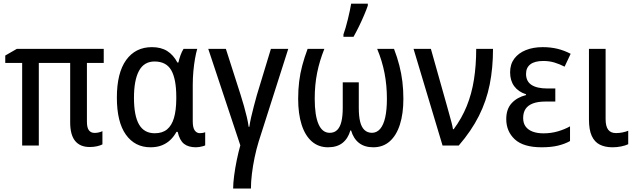

<svg xmlns="http://www.w3.org/2000/svg" viewBox="-20 -811 3538 1070"><path d="M507.3 -70.3Q519 -70.3 530.5 -73Q542 -75.7 550.8 -80.1V-6.3Q540 -0.5 521.2 3.9Q502.4 8.3 480 8.3Q426.3 8.3 398.7 -25.6Q371.1 -59.6 371.1 -128.9V-460.4H196.3V0H103.5V-460.4H9.3V-501.5L73.7 -538.6H558.1V-460.4H464.4V-132.8Q464.4 -99.1 475.6 -84.7Q486.8 -70.3 507.3 -70.3Z M842.3 -68.4Q884.8 -68.4 910.9 -89.8Q937 -111.3 949.5 -153.6Q961.9 -195.8 962.4 -258.8V-271Q962.4 -370.1 934.6 -419.2Q906.7 -468.3 841.3 -468.3Q782.7 -468.3 754.6 -416.3Q726.6 -364.3 726.6 -266.1Q726.6 -166 754.9 -117.2Q783.2 -68.4 842.3 -68.4ZM818.8 9.8Q731.9 9.8 681.6 -60.5Q631.3 -130.9 631.3 -267.1Q631.3 -404.8 683.1 -476.6Q734.9 -548.3 826.7 -548.3Q877.4 -548.3 911.9 -526.6Q946.3 -504.9 968.8 -462.4H974.1Q978.5 -481.9 985.8 -502.7Q993.2 -523.4 1002.9 -538.6H1079.1Q1072.3 -515.6 1066.7 -483.4Q1061 -451.2 1057.6 -413.6Q1054.2 -376 1054.2 -337.4V-134.8Q1054.2 -99.6 1065.2 -84.2Q1076.2 -68.8 1093.8 -68.8Q1101.6 -68.8 1109.9 -70.3Q1118.2 -71.8 1123.5 -74.2V-1Q1119.6 1.5 1110.6 3.9Q1101.6 6.3 1091.3 8.1Q1081.1 9.8 1072.3 9.8Q1029.8 9.8 1005.4 -9.5Q981 -28.8 970.2 -76.2H963.4Q949.7 -50.8 929.7 -31.5Q909.7 -12.2 882.3 -1.2Q855 9.8 818.8 9.8Z M1586.4 -538.6 1421.4 -21.5Q1408.7 20 1398.9 66.7Q1389.2 113.3 1383.8 158.2Q1378.4 203.1 1378.4 239.7H1279.3Q1279.3 210.4 1284.9 167.5Q1290.5 124.5 1299.8 79.6Q1309.1 34.7 1319.3 -1L1140.6 -538.6H1238.8L1320.8 -282.7Q1330.1 -252.9 1339.4 -220.7Q1348.6 -188.5 1355.7 -158.2Q1362.8 -127.9 1365.7 -104.5H1369.6Q1372.6 -127 1379.2 -156.2Q1385.7 -185.5 1394.3 -217.5Q1402.8 -249.5 1411.1 -279.8L1489.7 -538.6Z M2175.8 -538.6Q2193.8 -491.7 2205.3 -447Q2216.8 -402.3 2222.4 -356.7Q2228 -311 2228 -260.3Q2228 -177.7 2208.7 -117.2Q2189.5 -56.6 2152.1 -23.4Q2114.7 9.8 2060.1 9.8Q2011.7 9.8 1980.7 -14.4Q1949.7 -38.6 1936.5 -84H1932.6Q1919.4 -38.6 1888.7 -14.4Q1857.9 9.8 1808.1 9.8Q1754.9 9.8 1717.5 -22.9Q1680.2 -55.7 1660.9 -116.2Q1641.6 -176.8 1641.6 -260.3Q1641.6 -311.5 1647.2 -356.9Q1652.8 -402.3 1664.6 -446.5Q1676.3 -490.7 1694.3 -538.6H1787.6Q1760.7 -471.7 1747.3 -404.8Q1733.9 -337.9 1733.9 -261.2Q1733.9 -167.5 1755.1 -119.1Q1776.4 -70.8 1817.4 -70.8Q1843.3 -70.8 1859.4 -86.9Q1875.5 -103 1882.8 -134Q1890.1 -165 1890.1 -210V-352.1H1979.5V-210Q1979.5 -163.1 1987.1 -132.6Q1994.6 -102.1 2011 -86.7Q2027.3 -71.3 2052.2 -70.8Q2079.6 -70.8 2098.4 -92.5Q2117.2 -114.3 2126.7 -156.5Q2136.2 -198.7 2136.2 -260.3Q2136.2 -335.4 2123 -403.3Q2109.9 -471.2 2082 -538.6ZM1894 -606V-619.1Q1899.4 -633.8 1906 -656.2Q1912.6 -678.7 1918.7 -703.9Q1924.8 -729 1929.7 -752Q1934.6 -774.9 1937 -790.5H2029.8V-779.8Q2021.5 -755.4 2008.5 -725.1Q1995.6 -694.8 1980.5 -663.8Q1965.3 -632.8 1950.2 -606Z M2284.7 -538.6H2381.3L2471.2 -219.7Q2477.1 -198.7 2483.6 -175Q2490.2 -151.4 2496.1 -129.2Q2502 -106.9 2504.4 -90.8H2508.3Q2553.7 -151.9 2581.3 -220.2Q2608.9 -288.6 2621.3 -367.4Q2633.8 -446.3 2633.8 -538.6H2727.5Q2727.5 -432.6 2709.2 -340.6Q2690.9 -248.5 2648.9 -165Q2606.9 -81.5 2536.6 0H2446.3Z M3074.7 -317.9V-245.1H3020.5Q2977.5 -245.1 2950 -234.6Q2922.4 -224.1 2908.9 -203.9Q2895.5 -183.6 2895.5 -153.3Q2895.5 -124.5 2909.4 -105.7Q2923.3 -86.9 2948.7 -77.4Q2974.1 -67.9 3008.3 -67.9Q3051.3 -67.9 3089.4 -79.1Q3127.4 -90.3 3156.7 -106.9V-24.9Q3127 -8.3 3088.9 0.7Q3050.8 9.8 2998.5 9.8Q2897 9.8 2849.1 -34.4Q2801.3 -78.6 2801.3 -147.5Q2801.3 -203.6 2831.8 -236.3Q2862.3 -269 2911.6 -281.2V-285.6Q2868.7 -299.3 2845.7 -330.6Q2822.8 -361.8 2822.8 -408.2Q2822.8 -452.6 2845.9 -483.9Q2869.1 -515.1 2910.2 -531.7Q2951.2 -548.3 3004.4 -548.3Q3048.8 -548.3 3086.7 -539.1Q3124.5 -529.8 3160.2 -511.2L3126.5 -439.5Q3099.1 -453.6 3070.3 -462.4Q3041.5 -471.2 3007.8 -471.2Q2960 -471.2 2935.8 -452.6Q2911.6 -434.1 2911.6 -399.4Q2911.6 -357.4 2942.4 -337.6Q2973.1 -317.9 3030.3 -317.9Z M3355 -538.6V-147.5Q3355 -106.9 3369.4 -88.1Q3383.8 -69.3 3413.1 -69.3Q3431.2 -69.3 3450 -73.2Q3468.8 -77.1 3481 -82.5V-7.3Q3464.8 0.5 3441.4 5.1Q3418 9.8 3393.1 9.8Q3352.1 9.8 3322.8 -4.9Q3293.5 -19.5 3277.8 -53.5Q3262.2 -87.4 3262.2 -146V-538.6Z"/></svg>

Font: Open Sans SemiCondensed Medium
Style: Regular
Weight: 500
Width: 4
Designer: Monotype Design Team
Foundry: Monotype Imaging Inc.
Version: Version 3.000